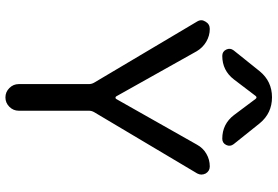

<svg xmlns="http://www.w3.org/2000/svg" viewBox="-174 -845 998 690"><g transform="rotate(90 325.0 -500.0)"><path d="M498 -840.8Q507.8 -828.1 501 -814Q494.1 -799.8 478.5 -799.8Q425.8 -799.8 393.6 -841.8L335.9 -918.9Q330.1 -926.8 324.2 -918.9L265.6 -841.8Q233.4 -799.8 180.7 -799.8Q165 -799.8 158.2 -814Q151.4 -828.1 161.1 -840.8L236.3 -934.6Q272.5 -978.5 329.6 -978.5Q386.7 -978.5 422.9 -934.6ZM500 -709Q511.7 -730.5 532.7 -742.7Q553.7 -754.9 578.1 -754.9Q594.7 -754.9 603.5 -740.2Q607.4 -732.4 607.4 -724.6Q607.4 -717.8 603.5 -710L382.8 -338.9Q377.9 -330.1 377.9 -320.3V-68.4Q377.9 -48.8 363.8 -34.7Q349.6 -20.5 330.1 -20.5Q310.5 -20.5 296.4 -34.7Q282.2 -48.8 282.2 -68.4V-320.3Q282.2 -330.1 277.3 -338.9L57.6 -709Q52.7 -716.8 52.7 -724.6Q52.7 -731.4 57.6 -739.3Q66.4 -754.9 84 -754.9Q108.4 -754.9 129.9 -742.2Q151.4 -729.5 164.1 -708L326.2 -418.9Q328.1 -416 331.1 -416Q334 -416 335.9 -418.9Z"/></g></svg>

Font: Gen Jyuu GothicX Regular
Style: Regular
Weight: 400
Designer: [Source Han Sans]
Ryoko NISHIZUKA  (kana & ideographs); Paul D. Hunt (Latin, Greek & Cyrillic); Wenlong ZHANG  (bopomofo
Version: Version 1.002.20150607